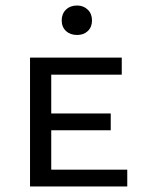

<svg xmlns="http://www.w3.org/2000/svg" viewBox="-20 -677 524 697"><path d="M204 -603Q204 -627 219.5 -642Q235 -657 260 -657Q283 -657 298.5 -642Q314 -627 314 -603Q314 -579 299 -564.5Q284 -550 260 -550Q235 -550 219.5 -564.5Q204 -579 204 -603ZM442 -61V0H89V-468H422V-406H166V-265H382V-204H166V-61Z"/></svg>

Font: Ysabeau SC Medium
Style: Regular
Weight: 500
Designer: Christian Thalmann (Catharsis Fonts)
Version: Version 0.003